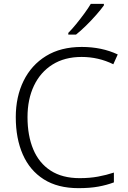

<svg xmlns="http://www.w3.org/2000/svg" viewBox="-20 -968 663 998"><path d="M404 -672Q316 -672 253 -632.5Q190 -593 156.5 -522.5Q123 -452 123 -359Q123 -263 153 -191.5Q183 -120 243.5 -81Q304 -42 394 -42Q446 -42 489.5 -50Q533 -58 572 -71V-20Q535 -6 491 2Q447 10 388 10Q280 10 207.5 -36Q135 -82 98.5 -165Q62 -248 62 -359Q62 -465 102.5 -547.5Q143 -630 219.5 -677Q296 -724 405 -724Q509 -724 592 -685L569 -634Q492 -672 404 -672ZM520 -940Q505 -919 480.5 -891Q456 -863 428 -835.5Q400 -808 375 -788H335V-797Q354 -816 376 -843Q398 -870 418.5 -898Q439 -926 452 -948H520Z"/></svg>

Font: Noto Sans Myanmar Light
Style: Regular
Weight: 300
Designer: Monotype Design Team
Foundry: Monotype Imaging Inc.
Version: Version 2.107; ttfautohint (v1.8.4.7-5d5b)